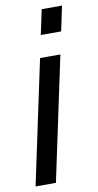

<svg xmlns="http://www.w3.org/2000/svg" viewBox="-87 -752 403 790"><g transform="rotate(-10 114.0 -357.0)"><path d="M190.4 -517.1 80.6 0H-4.4L105.5 -517.1ZM125 -609.9 147 -713.9H231.9L210 -609.9Z"/></g></svg>

Font: XB Khoramshahr
Style: Italic
Weight: 400
Italic angle: -12°
Designer: Behnam
Foundry: Irmug
Version: Version 8.005 2009